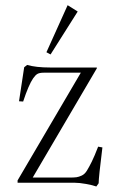

<svg xmlns="http://www.w3.org/2000/svg" viewBox="-20 -690 450 725"><path d="M170.9 -484.4 155.3 -492.7 235.4 -670.4 273.4 -646.5ZM343.8 14.2Q330.6 9.3 304.9 4.6Q279.3 0 261.2 0H46.4V-8.8L285.2 -415.5H145Q129.4 -415.5 121.3 -410.9Q113.3 -406.2 105 -394Q88.4 -370.1 67.4 -306.6L51.8 -307.6L71.3 -436L82.5 -444.8Q115.7 -435.1 168.9 -435.1H345.7V-432.1L103.5 -19.5H241.2Q260.3 -19.5 269 -20.8Q277.8 -22 289.1 -27.3Q300.3 -32.7 308.3 -45.9Q316.4 -59.1 326.7 -79.8Q336.9 -100.6 350.6 -136.2L366.7 -133.3Q352.5 -19.5 352.5 2Z"/></svg>

Font: Elstob ExtraLight
Style: Regular
Weight: 200
Designer: Peter S. Baker
Version: Version 1.015